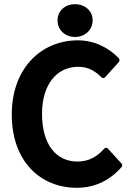

<svg xmlns="http://www.w3.org/2000/svg" viewBox="-20 -870 616 914"><path d="M36 -325C36 -102 172 24 346 24C432 24 504 -12 559 -75C563 -79 563 -86 559 -91L494 -162C487 -170 480 -166 476 -162C441 -123 402 -101 348 -101C247 -101 180 -183 180 -328C180 -471 253 -552 352 -552C398 -552 431 -534 463 -502C469 -496 477 -498 481 -503L546 -575C550 -580 550 -587 546 -592C503 -638 434 -678 351 -678C176 -678 36 -545 36 -325ZM337 -694C384 -694 421 -727 421 -773C421 -819 384 -850 337 -850C290 -850 254 -819 254 -773C254 -727 290 -694 337 -694Z"/></svg>

Font: Falling Sky
Style: Bd
Weight: 700
Designer: Paul D. Hunt
Foundry: Adobe Systems Incorporated
Version: Version 1.02